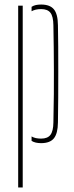

<svg xmlns="http://www.w3.org/2000/svg" viewBox="-20 -625 324 845"><path d="M60 200V-600H80V200ZM119 -24.5Q127.5 -19.5 138 -17.2Q148.5 -15 161 -15Q189.5 -15 202 -31.5Q214.5 -48 215 -86Q216.5 -154.5 217 -211.2Q217.5 -268 217.2 -317.8Q217 -367.5 216.5 -415.2Q216 -463 215 -514Q214.5 -552.5 202 -568.8Q189.5 -585 161 -585Q136 -585 119 -575.5V-595Q127.5 -600.5 137.8 -602.8Q148 -605 161 -605Q200 -605 217.2 -584Q234.5 -563 235 -514Q236 -474 236.2 -421.2Q236.5 -368.5 236.5 -310.2Q236.5 -252 236.2 -194.2Q236 -136.5 235 -86Q234.5 -37.5 217.2 -16.2Q200 5 161 5Q134.5 5 119 -5Z"/></svg>

Font: Big Shoulders Stencil Display SC Thin
Style: Regular
Weight: 100
Designer: Patric King
Foundry: XO Type Co
Version: Version 2.001